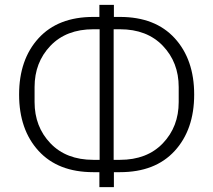

<svg xmlns="http://www.w3.org/2000/svg" viewBox="-20 -745 882 794"><path d="M391 29V-33H366Q220 -33 139.5 -121Q59 -209 59 -354Q59 -499 139.5 -587Q220 -675 366 -675H391V-725H451V-675H476Q622 -675 702.5 -587Q783 -499 783 -354Q783 -209 702.5 -121Q622 -33 476 -33H451V29ZM392 -84V-624H366Q254 -624 188.5 -555.5Q123 -487 123 -385V-323Q123 -221 188.5 -152.5Q254 -84 366 -84ZM450 -84H476Q588 -84 653.5 -152.5Q719 -221 719 -323V-385Q719 -487 653.5 -555.5Q588 -624 476 -624H450Z"/></svg>

Font: IBM Plex Sans Light
Style: Regular
Weight: 300
Designer: Mike Abbink, Paul van der Laan, Pieter van Rosmalen
Foundry: Bold Monday
Version: Version 3.0